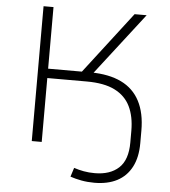

<svg xmlns="http://www.w3.org/2000/svg" viewBox="-59 -758 887 1000"><g transform="rotate(5 384.5 -258.5)"><path d="M471 188Q435 188 403 182Q371 176 345 167L360 120Q384 128 411 133Q438 138 469 138Q549 138 594.5 96Q640 54 640 -37V-98Q640 -173 614.5 -225.5Q589 -278 533.5 -306Q478 -334 386 -334H180V0H128V-705H180V-383H370L345 -368L604 -705H667L401 -361L404 -383Q499 -382 563 -351Q627 -320 659.5 -258Q692 -196 692 -104V-38Q692 36 665.5 86.5Q639 137 590 162.5Q541 188 471 188Z"/></g></svg>

Font: Nunito Sans 7pt SemiExpanded ExtraLight
Style: Regular
Weight: 250
Width: 6
Designer: Vernon Adams
Foundry: Vernon Adams
Version: Version 3.101;gftools[0.9.27]